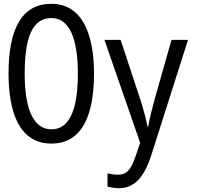

<svg xmlns="http://www.w3.org/2000/svg" viewBox="-20 -746 1040 1011"><path d="M251 10C419 10 475 -152 475 -358C475 -563 415 -726 250 -726C97 -726 25 -597 25 -359C25 -156 81 10 251 10ZM251 -65C158 -65 110 -168 110 -358C110 -547 150 -651 250 -651C343 -651 390 -549 390 -358C390 -165 344 -65 251 -65ZM608 245C694 245 744 174 777 70L970 -536H883L795 -226C783 -183 767 -120 760 -78H757C748 -123 735 -173 718 -225L615 -536H530L718 6L693 79C669 148 648 174 600 174C582 174 561 170 546 167V237C566 241 587 245 608 245Z"/></svg>

Font: Noto Sans Mono ExtraCondensed
Style: Regular
Weight: 400
Width: 2
Designer: Monotype Design Team
Foundry: Monotype Imaging Inc.
Version: Version 2.014